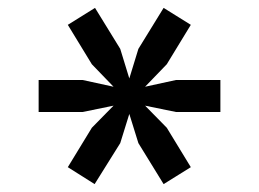

<svg xmlns="http://www.w3.org/2000/svg" viewBox="-20 -586 656 487"><path d="M152 -162 213 -262 268 -318 190 -302H78V-383H190L268 -366L213 -423L152 -523L221 -566L285 -462L308 -387L331 -462L395 -566L464 -523L403 -423L348 -366L426 -383H539V-302H426L348 -318L403 -262L464 -162L395 -119L331 -223L308 -297L285 -223L220 -119Z"/></svg>

Font: Overpass Mono
Style: Regular
Weight: 400
Monospace: yes
Designer: Delve Withrington, Dave Bailey
Foundry: Delve Fonts
Version: Version 1.000;DELV;Overpass